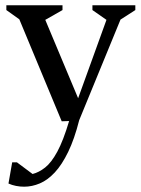

<svg xmlns="http://www.w3.org/2000/svg" viewBox="-20 -470 531 725"><path d="M71 235Q56 235 40.5 232Q25 229 12 223L26 143H44L103 187Q127 181 150.5 162.5Q174 144 196.5 102.5Q219 61 241 -13L213 -12L53 -397L4 -432V-450H216V-432L151 -395L275 -99L382 -395L329 -432V-450H491V-432L435 -396L279 -16Q261 55 237.5 103.5Q214 152 187 181Q160 210 130.5 222.5Q101 235 71 235Z"/></svg>

Font: Ancizar Serif Light
Style: Regular
Weight: 400
Version: Version 8.100